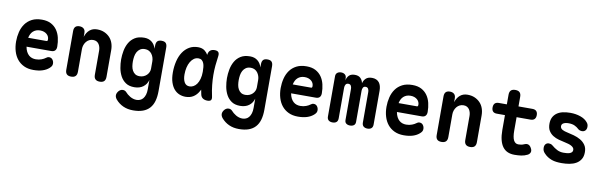

<svg xmlns="http://www.w3.org/2000/svg" viewBox="-57 -1294 6714 2144"><g transform="rotate(10 3300.0 -222.0)"><path d="M460 -161Q485 -161 499.5 -141.5Q514 -122 514 -97Q514 -83 508 -71Q502 -59 485 -44Q470 -31 452 -21Q434 -11 412 -4Q390 3 364.5 6.5Q339 10 309 10Q248 10 202.5 -11.5Q157 -33 126.5 -70.5Q96 -108 80.5 -159.5Q65 -211 65 -271Q65 -326 78 -378.5Q91 -431 120 -471.5Q149 -512 195.5 -536Q242 -560 309 -560Q370 -560 411.5 -538Q453 -516 479 -479Q505 -442 516.5 -393.5Q528 -345 528 -293Q528 -264 513.5 -248.5Q499 -233 471 -233H190Q196 -200 208 -177Q220 -154 236.5 -139.5Q253 -125 273 -118.5Q293 -112 315 -112Q351 -112 380.5 -123.5Q410 -135 423 -146Q433 -154 441.5 -157.5Q450 -161 460 -161ZM191 -334H399Q405 -334 408.5 -338Q412 -342 412 -354Q412 -370 405.5 -385Q399 -400 385.5 -412Q372 -424 353 -431Q334 -438 309 -438Q284 -438 264.5 -430.5Q245 -423 230 -409.5Q215 -396 205.5 -377Q196 -358 191 -334Z M804 -315V-56Q804 -23 787.5 -6.5Q771 10 738 10Q704 10 688 -6.5Q672 -23 672 -56V-495Q672 -528 687.5 -544Q703 -560 734 -560Q764 -560 782 -544Q800 -528 800 -495V-452Q816 -503 850 -531.5Q884 -560 934 -560Q980 -560 1015.5 -544.5Q1051 -529 1076.5 -502.5Q1102 -476 1115 -439Q1128 -402 1128 -359V-56Q1128 -23 1112 -6.5Q1096 10 1062 10Q1029 10 1012.5 -6.5Q996 -23 996 -56V-331Q996 -350 991 -369Q986 -388 976 -403Q966 -418 950 -427Q934 -436 911 -436Q887 -436 867 -426Q847 -416 833 -398.5Q819 -381 811.5 -359.5Q804 -338 804 -315Z M1606 -105Q1599 -80 1585.5 -60Q1572 -40 1552.5 -25.5Q1533 -11 1508 -3.5Q1483 4 1453 4Q1393 4 1355 -22Q1317 -48 1295 -89Q1273 -130 1264 -179.5Q1255 -229 1255 -276Q1255 -325 1264.5 -375Q1274 -425 1297.5 -466.5Q1321 -508 1362.5 -534Q1404 -560 1469 -560Q1519 -560 1553.5 -533Q1588 -506 1602 -458V-494Q1602 -527 1616.5 -543.5Q1631 -560 1665 -560Q1699 -560 1713.5 -543.5Q1728 -527 1728 -494V0Q1728 64 1714 113Q1700 162 1670 195Q1640 228 1594 244.5Q1548 261 1484 261Q1421 261 1371.5 238.5Q1322 216 1286 174Q1277 163 1272 151.5Q1267 140 1267 127Q1267 115 1272.5 102.5Q1278 90 1287 79.5Q1296 69 1308 62.5Q1320 56 1335 56Q1345 56 1354.5 59.5Q1364 63 1372 71Q1383 84 1397.5 96Q1412 108 1428 117.5Q1444 127 1463 133Q1482 139 1502 139Q1523 139 1542.5 131Q1562 123 1576 105.5Q1590 88 1598 62Q1606 36 1606 0ZM1490 -127Q1514 -127 1534.5 -135.5Q1555 -144 1570 -158.5Q1585 -173 1593.5 -192Q1602 -211 1602 -232V-315Q1602 -338 1595 -359.5Q1588 -381 1575 -398.5Q1562 -416 1542.5 -426Q1523 -436 1499 -436Q1465 -436 1443.5 -421.5Q1422 -407 1409.5 -384Q1397 -361 1392.5 -333Q1388 -305 1388 -277Q1388 -250 1392 -223.5Q1396 -197 1408 -175Q1420 -153 1439.5 -140Q1459 -127 1490 -127Z M2034 10Q1998 10 1964.5 -3.5Q1931 -17 1905.5 -46Q1880 -75 1864.5 -121.5Q1849 -168 1849 -234Q1849 -301 1863.5 -361Q1878 -421 1907 -465Q1936 -509 1979 -534.5Q2022 -560 2079 -560Q2126 -560 2155 -537Q2178 -519 2193 -493Q2194 -497 2194 -501Q2199 -531 2217.5 -545.5Q2236 -560 2266 -560Q2297 -560 2309 -545.5Q2321 -531 2317 -501Q2309 -446 2304 -392Q2299 -338 2299.5 -283.5Q2300 -229 2306 -171Q2312 -113 2326 -48Q2333 -18 2323.5 -4Q2314 10 2283 10Q2252 10 2231 -4Q2210 -18 2204 -48Q2198 -74 2194 -99Q2189 -89 2183 -79Q2160 -37 2123 -13.5Q2086 10 2034 10ZM2059 -112Q2081 -112 2102.5 -123.5Q2124 -135 2140.5 -158.5Q2157 -182 2167 -217Q2177 -252 2177 -299Q2177 -326 2174.5 -351.5Q2172 -377 2164 -396Q2156 -415 2142 -426.5Q2128 -438 2105 -438Q2076 -438 2053.5 -422Q2031 -406 2014.5 -378Q1998 -350 1989.5 -313Q1981 -276 1981 -234Q1981 -179 2000 -145.5Q2019 -112 2059 -112Z M2806 -105Q2799 -80 2785.5 -60Q2772 -40 2752.5 -25.5Q2733 -11 2708 -3.5Q2683 4 2653 4Q2593 4 2555 -22Q2517 -48 2495 -89Q2473 -130 2464 -179.5Q2455 -229 2455 -276Q2455 -325 2464.5 -375Q2474 -425 2497.5 -466.5Q2521 -508 2562.5 -534Q2604 -560 2669 -560Q2719 -560 2753.5 -533Q2788 -506 2802 -458V-494Q2802 -527 2816.5 -543.5Q2831 -560 2865 -560Q2899 -560 2913.5 -543.5Q2928 -527 2928 -494V0Q2928 64 2914 113Q2900 162 2870 195Q2840 228 2794 244.5Q2748 261 2684 261Q2621 261 2571.5 238.5Q2522 216 2486 174Q2477 163 2472 151.5Q2467 140 2467 127Q2467 115 2472.5 102.5Q2478 90 2487 79.5Q2496 69 2508 62.5Q2520 56 2535 56Q2545 56 2554.5 59.5Q2564 63 2572 71Q2583 84 2597.5 96Q2612 108 2628 117.5Q2644 127 2663 133Q2682 139 2702 139Q2723 139 2742.5 131Q2762 123 2776 105.5Q2790 88 2798 62Q2806 36 2806 0ZM2690 -127Q2714 -127 2734.5 -135.5Q2755 -144 2770 -158.5Q2785 -173 2793.5 -192Q2802 -211 2802 -232V-315Q2802 -338 2795 -359.5Q2788 -381 2775 -398.5Q2762 -416 2742.5 -426Q2723 -436 2699 -436Q2665 -436 2643.5 -421.5Q2622 -407 2609.5 -384Q2597 -361 2592.5 -333Q2588 -305 2588 -277Q2588 -250 2592 -223.5Q2596 -197 2608 -175Q2620 -153 2639.5 -140Q2659 -127 2690 -127Z M3460 -161Q3485 -161 3499.5 -141.5Q3514 -122 3514 -97Q3514 -83 3508 -71Q3502 -59 3485 -44Q3470 -31 3452 -21Q3434 -11 3412 -4Q3390 3 3364.5 6.5Q3339 10 3309 10Q3248 10 3202.5 -11.5Q3157 -33 3126.5 -70.5Q3096 -108 3080.5 -159.5Q3065 -211 3065 -271Q3065 -326 3078 -378.5Q3091 -431 3120 -471.5Q3149 -512 3195.5 -536Q3242 -560 3309 -560Q3370 -560 3411.5 -538Q3453 -516 3479 -479Q3505 -442 3516.5 -393.5Q3528 -345 3528 -293Q3528 -264 3513.5 -248.5Q3499 -233 3471 -233H3190Q3196 -200 3208 -177Q3220 -154 3236.5 -139.5Q3253 -125 3273 -118.5Q3293 -112 3315 -112Q3351 -112 3380.5 -123.5Q3410 -135 3423 -146Q3433 -154 3441.5 -157.5Q3450 -161 3460 -161ZM3191 -334H3399Q3405 -334 3408.5 -338Q3412 -342 3412 -354Q3412 -370 3405.5 -385Q3399 -400 3385.5 -412Q3372 -424 3353 -431Q3334 -438 3309 -438Q3284 -438 3264.5 -430.5Q3245 -423 3230 -409.5Q3215 -396 3205.5 -377Q3196 -358 3191 -334Z M3702 7Q3673 7 3656.5 -7Q3640 -21 3640 -50V-505Q3640 -533 3657.5 -546.5Q3675 -560 3700 -560Q3728 -560 3744.5 -545.5Q3761 -531 3761 -505V-481Q3770 -518 3792 -539Q3814 -560 3856 -560Q3900 -560 3922.5 -536Q3945 -512 3950 -481Q3957 -513 3981 -536.5Q4005 -560 4051 -560Q4078 -560 4098.5 -551Q4119 -542 4132 -525.5Q4145 -509 4151.5 -485.5Q4158 -462 4158 -433V-50Q4158 -21 4142 -7Q4126 7 4098 7Q4070 7 4053 -7Q4036 -21 4036 -51V-398Q4036 -418 4027 -433.5Q4018 -449 3997 -449Q3977 -449 3968.5 -434Q3960 -419 3960 -398V-45Q3960 -18 3943 -5.5Q3926 7 3900 7Q3874 7 3857 -5.5Q3840 -18 3840 -45V-398Q3840 -418 3831.5 -433.5Q3823 -449 3801 -449Q3781 -449 3771.5 -434Q3762 -419 3762 -398V-51Q3762 -21 3746 -7Q3730 7 3702 7Z M4660 -161Q4685 -161 4699.5 -141.5Q4714 -122 4714 -97Q4714 -83 4708 -71Q4702 -59 4685 -44Q4670 -31 4652 -21Q4634 -11 4612 -4Q4590 3 4564.5 6.5Q4539 10 4509 10Q4448 10 4402.5 -11.5Q4357 -33 4326.5 -70.5Q4296 -108 4280.5 -159.5Q4265 -211 4265 -271Q4265 -326 4278 -378.5Q4291 -431 4320 -471.5Q4349 -512 4395.5 -536Q4442 -560 4509 -560Q4570 -560 4611.5 -538Q4653 -516 4679 -479Q4705 -442 4716.5 -393.5Q4728 -345 4728 -293Q4728 -264 4713.5 -248.5Q4699 -233 4671 -233H4390Q4396 -200 4408 -177Q4420 -154 4436.5 -139.5Q4453 -125 4473 -118.5Q4493 -112 4515 -112Q4551 -112 4580.5 -123.5Q4610 -135 4623 -146Q4633 -154 4641.5 -157.5Q4650 -161 4660 -161ZM4391 -334H4599Q4605 -334 4608.5 -338Q4612 -342 4612 -354Q4612 -370 4605.5 -385Q4599 -400 4585.5 -412Q4572 -424 4553 -431Q4534 -438 4509 -438Q4484 -438 4464.5 -430.5Q4445 -423 4430 -409.5Q4415 -396 4405.5 -377Q4396 -358 4391 -334Z M5004 -315V-56Q5004 -23 4987.5 -6.5Q4971 10 4938 10Q4904 10 4888 -6.5Q4872 -23 4872 -56V-495Q4872 -528 4887.5 -544Q4903 -560 4934 -560Q4964 -560 4982 -544Q5000 -528 5000 -495V-452Q5016 -503 5050 -531.5Q5084 -560 5134 -560Q5180 -560 5215.5 -544.5Q5251 -529 5276.5 -502.5Q5302 -476 5315 -439Q5328 -402 5328 -359V-56Q5328 -23 5312 -6.5Q5296 10 5262 10Q5229 10 5212.5 -6.5Q5196 -23 5196 -56V-331Q5196 -350 5191 -369Q5186 -388 5176 -403Q5166 -418 5150 -427Q5134 -436 5111 -436Q5087 -436 5067 -426Q5047 -416 5033 -398.5Q5019 -381 5011.5 -359.5Q5004 -338 5004 -315Z M5874 -530Q5904 -530 5919 -514.5Q5934 -499 5934 -469.5Q5934 -440 5919 -424Q5904 -408 5874 -408H5716V-256Q5716 -181 5734 -146.5Q5752 -112 5787 -112Q5803 -112 5818.5 -114.5Q5834 -117 5850 -124Q5879 -137 5898.5 -129.5Q5918 -122 5931 -98Q5947 -71 5940.5 -50Q5934 -29 5911 -17Q5877 0 5841 5Q5805 10 5765 10Q5721 10 5687.5 -4.5Q5654 -19 5631 -49.5Q5608 -80 5596 -127.5Q5584 -175 5584 -240V-408H5492Q5462 -408 5447.5 -423.5Q5433 -439 5433 -468Q5433 -499 5448 -514.5Q5463 -530 5494 -530H5584V-639Q5584 -672 5600 -688.5Q5616 -705 5650 -705Q5684 -705 5700 -688.5Q5716 -672 5716 -639V-530Z M6300 10Q6267 10 6238.5 6.5Q6210 3 6185.5 -6Q6161 -15 6139 -29Q6117 -43 6098 -64Q6085 -77 6079 -91.5Q6073 -106 6073 -125Q6073 -152 6087 -167Q6101 -182 6123 -182Q6133 -182 6143.5 -179Q6154 -176 6165 -167Q6195 -141 6227.5 -124.5Q6260 -108 6300 -108Q6318 -108 6336 -109.5Q6354 -111 6369 -116Q6384 -121 6393.5 -131Q6403 -141 6403 -157Q6403 -172 6393.5 -183Q6384 -194 6369 -202Q6354 -210 6336 -215Q6318 -220 6300 -224Q6262 -232 6225 -242Q6188 -252 6158 -271Q6128 -290 6109 -320.5Q6090 -351 6090 -400Q6090 -442 6105 -472Q6120 -502 6147.5 -522Q6175 -542 6213.5 -551Q6252 -560 6300 -560Q6362 -560 6415 -541.5Q6468 -523 6496 -488Q6504 -479 6509 -467.5Q6514 -456 6514 -439Q6514 -412 6499.5 -396.5Q6485 -381 6461 -381Q6449 -381 6436 -385.5Q6423 -390 6413 -400Q6397 -416 6369.5 -429Q6342 -442 6300 -442Q6282 -442 6268 -439Q6254 -436 6243.5 -430.5Q6233 -425 6227.5 -416.5Q6222 -408 6222 -396Q6222 -382 6229 -372.5Q6236 -363 6247.5 -356.5Q6259 -350 6273 -346Q6287 -342 6300 -339Q6338 -331 6379.5 -319.5Q6421 -308 6455.5 -288Q6490 -268 6512.5 -236Q6535 -204 6535 -155Q6535 -106 6515 -74Q6495 -42 6462.5 -23.5Q6430 -5 6388 2.5Q6346 10 6300 10Z"/></g></svg>

Font: Maple Mono NL
Style: Bold
Weight: 700
Monospace: yes
Designer: subframe7536
Version: Version 7.000